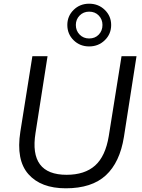

<svg xmlns="http://www.w3.org/2000/svg" viewBox="-20 -1009 768 1038"><path d="M336 9Q201 9 133.5 -67.5Q66 -144 90 -297L155 -705H237L172 -290Q136 -64 340 -64Q438 -64 494 -114Q550 -164 568 -273L637 -705H718L650 -269Q628 -131 552 -61Q476 9 336 9ZM462 -758Q412 -758 378 -791.5Q344 -825 344 -874Q344 -922 378 -955.5Q412 -989 462 -989Q512 -989 546.5 -955.5Q581 -922 581 -874Q581 -825 546.5 -791.5Q512 -758 462 -758ZM462 -801Q494 -801 514 -822Q534 -843 534 -874Q534 -904 514 -925Q494 -946 462 -946Q431 -946 410.5 -925Q390 -904 390 -874Q390 -843 410.5 -822Q431 -801 462 -801Z"/></svg>

Font: Nunito Sans
Style: Italic
Weight: 400
Italic angle: -9°
Designer: Vernon Adams
Foundry: Vernon Adams
Version: Version 3.006; ttfautohint (v1.8.3)